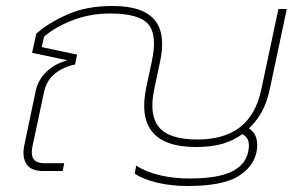

<svg xmlns="http://www.w3.org/2000/svg" viewBox="-20 -570 998 640"><path d="M605 50Q551 50 504.5 39Q458 28 429 9L434 -18Q466 3 512.5 14Q559 25 610 25Q705 25 751.5 2.5Q798 -20 807 -63Q812 -85 808 -99.5Q804 -114 788 -123Q759 -102 722.5 -91Q686 -80 633 -80Q425 -80 468 -281L486 -365Q505 -453 474.5 -489Q444 -525 347 -525Q280 -525 222 -502.5Q164 -480 127 -448L119 -413L237 -388L230 -355Q191 -347 163 -324.5Q135 -302 127 -264L89 -86Q82 -55 91.5 -40.5Q101 -26 129 -26H194L189 0H123Q83 0 68 -23.5Q53 -47 61 -86L99 -267Q107 -304 135 -331Q163 -358 205 -369L87 -394L101 -458Q142 -494 205.5 -522Q269 -550 353 -550Q428 -550 467 -527Q506 -504 516 -462Q526 -420 513 -362L494 -272Q476 -187 510 -146Q544 -105 638 -105Q727 -105 780 -146Q833 -187 851 -272L908 -540H936L881 -281Q871 -231 853.5 -199Q836 -167 810 -142Q829 -130 834.5 -109Q840 -88 835 -63Q824 -12 771.5 19Q719 50 605 50Z"/></svg>

Font: Kanit Thin
Style: Italic
Weight: 250
Italic angle: -12°
Designer: Katatrad Team
Foundry: CadsonDemak
Version: Version 2.000; ttfautohint (v1.8.3)